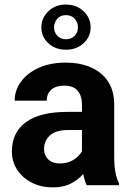

<svg xmlns="http://www.w3.org/2000/svg" viewBox="-20 -813 575 843"><path d="M360.4 0Q351.1 -19 345.7 -49.3Q324.7 -24.9 292 -7.6Q259.3 9.8 211.4 9.8Q161.1 9.8 120.4 -10.7Q79.6 -31.2 55.9 -66.9Q32.2 -102.5 32.2 -148.4Q32.2 -231.4 93.8 -276.6Q155.3 -321.8 276.9 -321.8H339.8V-354.5Q339.8 -392.1 321 -414.6Q302.2 -437 261.2 -437Q225.6 -437 205.3 -419.2Q185.1 -401.4 185.1 -371.1H44.4Q44.4 -416.5 72 -454.3Q99.6 -492.2 150.1 -515.1Q200.7 -538.1 269 -538.1Q330.1 -538.1 378.2 -517.6Q426.3 -497.1 453.9 -456.1Q481.4 -415 481.4 -353.5V-127.4Q481.4 -84 486.8 -56.2Q492.2 -28.3 502.4 -8.3V0ZM242.2 -95.2Q278.3 -95.2 303.7 -111.8Q329.1 -128.4 339.8 -148.9V-242.2H280.8Q224.6 -242.2 199 -218.3Q173.3 -194.3 173.3 -158.2Q173.3 -130.9 191.9 -113Q210.4 -95.2 242.2 -95.2ZM161.6 -692.9Q161.6 -733.9 192.1 -763.4Q222.7 -793 269.5 -793Q316.4 -793 347.2 -763.4Q377.9 -733.9 377.9 -692.9Q377.9 -651.9 347.2 -623.3Q316.4 -594.7 269.5 -594.7Q222.7 -594.7 192.1 -623.3Q161.6 -651.9 161.6 -692.9ZM217.3 -692.9Q217.3 -671.9 231.4 -656.2Q245.6 -640.6 269.5 -640.6Q293.9 -640.6 308.1 -656Q322.3 -671.4 322.3 -692.9Q322.3 -714.4 308.1 -730.5Q293.9 -746.6 269.5 -746.6Q245.6 -746.6 231.4 -730.5Q217.3 -714.4 217.3 -692.9Z"/></svg>

Font: Vazirmatn UI
Style: Bold
Weight: 700
Designer: Saber Rastikerdar
Foundry: Saber Rastikerdar
Version: Version 33.003